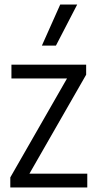

<svg xmlns="http://www.w3.org/2000/svg" viewBox="-20 -828 428 848"><path d="M25.5 0V-44.5L276 -481.5H30.5V-542.5H360.5V-498L110 -61H365.5V0ZM165 -626.5 246 -808H321L227 -626.5Z"/></svg>

Font: Encode Sans Condensed
Style: Regular
Weight: 400
Width: 3
Designer: Multiple Designers
Foundry: Impallari Type
Version: Version 3.000; ttfautohint (v1.8.3) -l 8 -r 50 -G 200 -x 14 